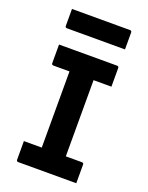

<svg xmlns="http://www.w3.org/2000/svg" viewBox="-167 -997 833 1080"><g transform="rotate(20 250.0 -456.5)"><path d="M429 0H82Q71 0 71 -11V-122H178V-578H82Q71 -578 71 -589V-700H418Q429 -700 429 -689V-578H322V-122H418Q429 -122 429 -111ZM71 -913H418Q429 -913 429 -902V-801H82Q71 -801 71 -812Z"/></g></svg>

Font: Recursive Sn Lnr St
Style: Bold
Weight: 700
Version: Version 1.079;hotconv 1.0.112;makeotfexe 2.5.65598; ttfautoh